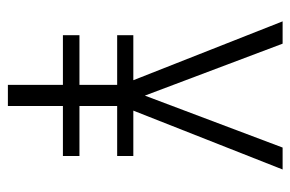

<svg xmlns="http://www.w3.org/2000/svg" viewBox="-148 -606 754 499"><g transform="rotate(90 229.5 -357.0)"><path d="M229 -356 94 -714H36L189 -326H72V-284H201V-186H72V-143H201V0H256V-143H386V-186H256V-284H386V-326H268L421 -714H364Z"/></g></svg>

Font: Noto Sans Kannada Condensed Light
Style: Regular
Weight: 300
Width: 3
Designer: Jelle Bosma - Monotype Design Team
Foundry: Monotype Imaging Inc.
Version: Version 2.005